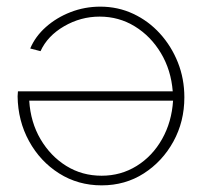

<svg xmlns="http://www.w3.org/2000/svg" viewBox="-20 -548 619 578"><path d="M286 10Q215 10 158 -26Q101 -62 67.5 -123Q34 -184 33 -258Q33 -264 34 -273H500Q495 -337 464.5 -388Q434 -439 386 -468.5Q338 -498 280 -498Q223 -498 173 -469Q123 -440 102 -394L71 -402Q86 -438 118 -466.5Q150 -495 192.5 -511.5Q235 -528 282 -528Q335 -528 381 -506.5Q427 -485 461.5 -447Q496 -409 515.5 -360Q535 -311 535 -255Q535 -182 502 -122Q469 -62 413 -26Q357 10 286 10ZM286 -19Q344 -19 391.5 -48.5Q439 -78 468 -129.5Q497 -181 501 -245H68Q72 -180 102 -129Q132 -78 179.5 -48.5Q227 -19 286 -19Z"/></svg>

Font: Raleway ExtraLight
Style: Regular
Weight: 200
Designer: Matt McInerney, Pablo Impallari, Rodrigo Fuenzalida
Foundry: Matt McInerney, Pablo Impallari, Rodrigo Fuenzalida
Version: Version 4.026